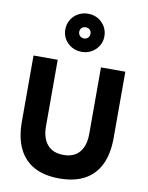

<svg xmlns="http://www.w3.org/2000/svg" viewBox="-104 -1056 877 1141"><g transform="rotate(10 334.0 -485.0)"><path d="M334 12Q244 12 182.5 -21Q121 -54 89 -119.5Q57 -185 57 -283V-681H203V-280Q203 -209 236.5 -169.5Q270 -130 334 -130Q398 -130 431 -169.5Q464 -209 464 -280V-681H611V-283Q611 -185 579 -119.5Q547 -54 485.5 -21Q424 12 334 12ZM334 -752Q302 -752 275 -767Q248 -782 232 -808Q216 -834 216 -866Q216 -899 232 -925.5Q248 -952 275 -967Q302 -982 334 -982Q367 -982 393.5 -967Q420 -952 436 -925.5Q452 -899 452 -866Q452 -834 436 -808Q420 -782 393.5 -767Q367 -752 334 -752ZM334 -833Q349 -833 358.5 -842.5Q368 -852 368 -866Q368 -882 358.5 -891Q349 -900 334 -900Q319 -900 309.5 -891Q300 -882 300 -867Q300 -852 310 -842.5Q320 -833 334 -833Z"/></g></svg>

Font: Gabarito
Style: Bold
Weight: 700
Designer: Leandro Assis / Alvaro Franca / Felipe Casaprima
Foundry: Naipe Foundry
Version: Version 1.000